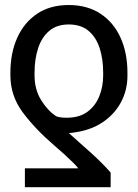

<svg xmlns="http://www.w3.org/2000/svg" viewBox="-20 -573 557 776"><path d="M427.2 183.6H80.6V107.4H296.4Q290.5 99.1 273.7 82.5Q256.8 65.9 236.6 47.6Q216.3 29.3 200.7 16.1Q122.1 -51.3 72 -118.7Q22 -186 22 -268.6V-278.3Q22 -359.4 50 -421.1Q78.1 -482.9 130.6 -517.8Q183.1 -552.7 257.8 -552.7Q332.5 -552.7 385.7 -517.8Q439 -482.9 467 -421.1Q495.1 -359.4 495.1 -278.8V-269Q495.6 -210.4 469.5 -160.9Q443.4 -111.3 394.5 -78.6Q345.7 -45.9 276.4 -37.1Q268.6 -36.1 266.1 -35.6Q263.7 -35.2 258.3 -35.2Q279.8 -15.6 302.2 4.2Q324.7 23.9 346.9 43.9Q369.1 64 389.4 84.2Q409.7 104.5 427.2 124.5ZM397 -268.6V-278.3Q397 -334.5 382.6 -378.7Q368.2 -422.9 337.6 -448.5Q307.1 -474.1 257.8 -474.1Q210 -474.1 179.4 -448.5Q148.9 -422.9 134.3 -378.7Q119.6 -334.5 119.6 -278.3V-268.6Q119.6 -210.9 146.5 -168Q173.3 -125 207.5 -103Q216.8 -99.6 226.8 -98.4Q236.8 -97.2 250 -97.2Q300.8 -97.2 333.3 -121.1Q365.7 -145 381.3 -184.1Q397 -223.1 397 -268.6Z"/></svg>

Font: Inter 28pt
Style: Regular
Weight: 400
Designer: Rasmus Andersson
Foundry: rsms
Version: Version 4.001;git-66647c0bb